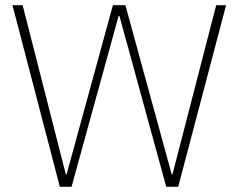

<svg xmlns="http://www.w3.org/2000/svg" viewBox="-20 -718 917 738"><path d="M255 0 436 -657H439L619 0H665L849 -698H811L643 -48H640L462 -698H414L236 -48H233L67 -698H28L210 0Z"/></svg>

Font: IBM Plex Thai Looped ExtraLight
Style: Regular
Weight: 200
Designer: Mike Abbink, Paul van der Laan, Pieter van Rosmalen, Ben Mitchell, Mark Frömberg
Foundry: Bold Monday
Version: Version 1.0